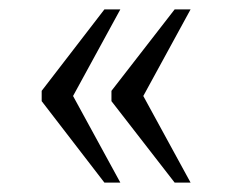

<svg xmlns="http://www.w3.org/2000/svg" viewBox="-20 -475 494 410"><path d="M353 -85 218 -259V-281L353 -455H387L286 -270L387 -85ZM203 -85 69 -259V-281L203 -455H237L136 -270L237 -85Z"/></svg>

Font: Noto Serif Hebrew SemiCondensed Light
Style: Regular
Weight: 300
Width: 4
Designer: Monotype Design Team
Foundry: Monotype Imaging Inc.
Version: Version 2.004; ttfautohint (v1.8.4.7-5d5b)